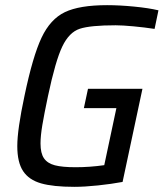

<svg xmlns="http://www.w3.org/2000/svg" viewBox="-20 -716 634 744"><path d="M47 -150Q47 -214 75 -345Q107 -498 141 -570Q175 -642 231.5 -669Q288 -696 395 -696Q443 -696 499.5 -690.5Q556 -685 594 -676L579 -604Q540 -610 497 -614Q454 -618 428 -618Q330 -618 289 -604.5Q248 -591 221.5 -536Q195 -481 166 -344Q151 -273 144 -231Q137 -189 137 -160Q137 -122 150.5 -102.5Q164 -83 192.5 -75.5Q221 -68 273 -68Q328 -68 384 -76L431 -297H305L321 -372H532L455 -11Q412 -3 360 2.5Q308 8 268 8Q186 8 139 -5.5Q92 -19 69.5 -53Q47 -87 47 -150Z"/></svg>

Font: Saira Semi Condensed
Style: Italic
Weight: 400
Width: 4
Italic angle: -12°
Designer: Hector Gatti with collaboration of the Omnibus-Type team
Foundry: Omnibus-Type
Version: Version 1.001; ttfautohint (v1.8)